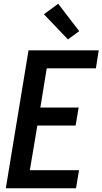

<svg xmlns="http://www.w3.org/2000/svg" viewBox="-20 -1003 546 1023"><path d="M11 0 132 -735H506L491 -639H229L195 -430H399L383 -334H179L139 -96H401L385 0ZM342 -793 214 -927 290 -983 402 -837Z"/></svg>

Font: Iosevka Curly Oblique
Style: Bold
Weight: 700
Italic angle: -9°
Monospace: yes
Designer: Belleve Invis
Foundry: Belleve Invis
Version: Version 11.1.0; ttfautohint (v1.8.3)